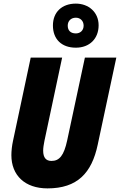

<svg xmlns="http://www.w3.org/2000/svg" viewBox="-20 -1033 664 1063"><path d="M400 -769C476 -769 526 -819 526 -893C526 -966 470 -1013 400 -1013C323 -1013 273 -966 273 -892C273 -816 321 -769 400 -769ZM400 -848C370 -848 355 -865 355 -891C355 -917 373 -935 400 -935C425 -935 443 -917 443 -891C443 -865 425 -848 400 -848ZM243 10C408 10 488 -75 521 -232L624 -714H450L352 -256C334 -172 309 -142 265 -142C235 -142 219 -160 219 -199C219 -214 222 -233 226 -253L324 -714H150L52 -253C46 -226 43 -196 43 -174C43 -62 118 10 243 10Z"/></svg>

Font: Noto Sans Condensed Black
Style: Italic
Weight: 900
Width: 3
Italic angle: -12°
Designer: Monotype Design Team
Foundry: Monotype Imaging Inc.
Version: Version 2.013